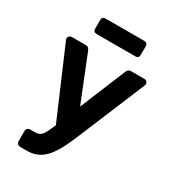

<svg xmlns="http://www.w3.org/2000/svg" viewBox="-214 -825 1010 1128"><g transform="rotate(30 290.5 -261.0)"><path d="M106 191Q95 191 88 183.5Q81 176 81 166V97Q81 87 88 80Q95 73 106 73H139Q158 73 170.5 65.5Q183 58 193 41Q203 24 216 -6L420 -500Q423 -508 429.5 -514Q436 -520 448 -520H540Q548 -520 554.5 -513.5Q561 -507 561 -499Q561 -497 560.5 -493.5Q560 -490 558 -485L368 -29Q349 17 328.5 57Q308 97 284 127Q260 157 227.5 174Q195 191 153 191ZM229 -12 26 -485Q22 -493 22 -498Q23 -507 29.5 -513.5Q36 -520 45 -520H141Q153 -520 159 -513.5Q165 -507 168 -500L318 -126ZM162 -608Q152 -608 146 -614Q140 -620 140 -631V-691Q140 -701 146 -707Q152 -713 162 -713H427Q437 -713 443 -707Q449 -701 449 -691V-631Q449 -620 443 -614Q437 -608 427 -608Z"/></g></svg>

Font: Rubik SemiBold
Style: Regular
Weight: 600
Designer: Hubert and Fischer
Foundry: Hubert and Fischer
Version: Version 2.300;gftools[0.9.30]